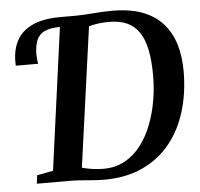

<svg xmlns="http://www.w3.org/2000/svg" viewBox="-53 -806 908 870"><g transform="rotate(-5 400.5 -371.0)"><path d="M386 8.5Q360.5 8.5 333.5 6.2Q306.5 4 279.8 2Q253 0 227.5 0H80.5L85 -38L158.5 -52L246.5 -698.5L233.5 -721L252.5 -743H327Q367 -744 408 -747.5Q449 -751 488.5 -751Q570.5 -751 627.8 -728.8Q685 -706.5 720.2 -665.8Q755.5 -625 771.5 -570.2Q787.5 -515.5 787.5 -450.5Q787.5 -353 762.2 -269.2Q737 -185.5 686.5 -123.2Q636 -61 560.8 -26.2Q485.5 8.5 386 8.5ZM387 -41Q442.5 -41 485.2 -64.8Q528 -88.5 558.8 -129.2Q589.5 -170 609.2 -221.8Q629 -273.5 638.5 -330Q648 -386.5 648 -441.5Q648 -509.5 638 -559Q628 -608.5 606.5 -640.2Q585 -672 551.2 -687Q517.5 -702 469.5 -702Q444 -702 420.2 -698.8Q396.5 -695.5 378 -690L290 -54.5Q312.5 -48 339 -44.5Q365.5 -41 387 -41ZM32 -541Q32 -545.5 31.8 -549.5Q31.5 -553.5 31.5 -559Q31.5 -616 54.2 -657Q77 -698 125.8 -720.5Q174.5 -743 252.5 -743L246.5 -698.5Q201.5 -698.5 176 -686Q150.5 -673.5 140 -648Q129.5 -622.5 129.5 -584.5Q129.5 -572.5 130.5 -562Q131.5 -551.5 133.5 -541Z"/></g></svg>

Font: Merriweather 48pt SemiBold
Style: Italic
Weight: 600
Italic angle: -7.8°
Designer: Eben Sorkin
Foundry: Eben Sorkin
Version: Version 2.101